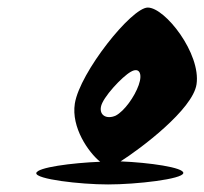

<svg xmlns="http://www.w3.org/2000/svg" viewBox="-20 -732 541 508"><path d="M76 -274C74 -258 191 -244 266 -244C341 -244 463 -258 465 -274C467 -289 374 -302 299 -305C351 -338 490 -442 500 -509C512 -590 417 -712 371 -712C328 -712 191 -540 178 -458C168 -395 214 -329 245 -304C170 -301 78 -289 76 -274ZM247 -449C251 -474 304 -530 326 -542C348 -555 358 -538 347 -507C336 -476 309 -438 286 -426C263 -416 243 -426 247 -449Z"/></svg>

Font: Ampere
Style: SCUltCndIta
Weight: 400
Version: Version 1